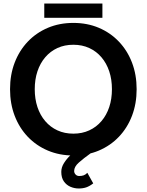

<svg xmlns="http://www.w3.org/2000/svg" viewBox="-20 -864 827 1082"><path d="M175.8 -361.3Q175.8 -416.3 191 -462Q206.3 -507.8 235 -541.4Q263.7 -575 303.7 -593.4Q343.8 -611.8 393.3 -611.8Q442.9 -611.8 482.9 -593.4Q522.9 -575 551.6 -541.4Q580.3 -507.8 595.6 -462Q610.8 -416.3 610.8 -361.3Q610.8 -306.4 595.6 -260.6Q580.3 -214.8 551.6 -181.3Q522.9 -147.7 482.9 -129.3Q442.9 -110.8 393.3 -110.8Q343.8 -110.8 303.7 -129.3Q263.7 -147.7 235 -181.3Q206.3 -214.8 191 -260.6Q175.8 -306.4 175.8 -361.3ZM36.6 -361.3Q36.6 -279.8 62.7 -211.5Q88.9 -143.3 136.7 -93.1Q184.6 -43 249.9 -15.4Q315.2 12.2 393.3 12.2Q471.7 12.2 536.9 -15.4Q602.1 -43 649.9 -93.1Q697.8 -143.3 723.9 -211.5Q750 -279.8 750 -361.3Q750 -442.9 723.9 -511.1Q697.8 -579.3 649.9 -629.5Q602.1 -679.7 536.9 -707.3Q471.7 -734.9 393.3 -734.9Q315.2 -734.9 249.9 -707.3Q184.6 -679.7 136.7 -629.5Q88.9 -579.3 62.7 -511.1Q36.6 -442.9 36.6 -361.3ZM472.2 109.9Q462.4 120.1 451.7 124Q440.9 127.9 426.3 127.9Q413.8 127.9 405.9 119.4Q397.9 110.8 397.9 99.6Q397.9 75.2 424.6 51.8Q451.2 28.3 490.7 0L446.8 -43.9Q437.3 -37.6 417.6 -23.3Q397.9 -9 376.7 11.1Q355.5 31.2 340.5 55.1Q325.4 78.9 325.4 104.5Q325.4 137.5 339.8 158.1Q354.2 178.7 376.8 188.5Q399.4 198.2 423.8 198.2Q447.3 198.2 466.1 191.8Q484.9 185.3 505.4 169.4ZM229.5 -763.7H557.1V-844.2H229.5Z"/></svg>

Font: Giphurs
Style: Regular
Weight: 400
Version: Version 2.010